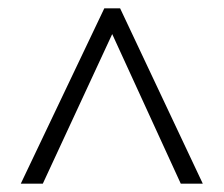

<svg xmlns="http://www.w3.org/2000/svg" viewBox="-20 -739 540 462"><path d="M231 -719H269L468 -297H415L250 -657L83 -297H30Z"/></svg>

Font: Noto Sans Gurmukhi UI SemiCondensed Light
Style: Regular
Weight: 300
Width: 4
Designer: Jelle Bosma - Monotype Design Team
Foundry: Monotype Imaging Inc.
Version: Version 2.004; ttfautohint (v1.8.4.7-5d5b)